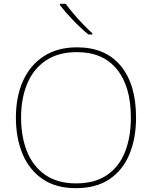

<svg xmlns="http://www.w3.org/2000/svg" viewBox="-20 -972 794 1002"><path d="M690 -358Q690 -250 655.5 -167Q621 -84 551.5 -37Q482 10 376 10Q272 10 202.5 -37.5Q133 -85 98 -168Q63 -251 63 -359Q63 -467 100 -549.5Q137 -632 208.5 -678.5Q280 -725 382 -725Q530 -725 610 -628.5Q690 -532 690 -358ZM90 -359Q90 -259 121 -181.5Q152 -104 216 -59.5Q280 -15 377 -15Q475 -15 538.5 -58.5Q602 -102 632.5 -179.5Q663 -257 663 -358Q663 -521 590 -610.5Q517 -700 382 -700Q284 -700 219 -656Q154 -612 122 -535Q90 -458 90 -359ZM323 -952Q338 -931 362 -902.5Q386 -874 413 -846Q440 -818 462 -798V-792H441Q401 -825 360 -868Q319 -911 293 -945V-952Z"/></svg>

Font: Noto Sans Thin
Style: Regular
Weight: 100
Designer: Monotype Design Team
Foundry: Monotype Imaging Inc.
Version: Version 2.007